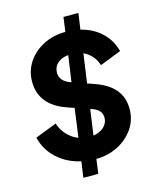

<svg xmlns="http://www.w3.org/2000/svg" viewBox="-136 -938 921 1130"><g transform="rotate(-15 325.0 -372.5)"><path d="M229 100 243 3Q159 -16 100.5 -69Q42 -122 23 -200L154 -251Q168 -209 196.5 -179Q225 -149 262 -135L286 -311L245 -325Q84 -380 84 -524Q84 -590 119 -642.5Q154 -695 214 -726Q274 -757 349 -757L361 -845H452L438 -747Q512 -729 562.5 -681.5Q613 -634 631 -565L501 -514Q479 -581 419 -608L394 -431L434 -417Q516 -389 556.5 -341Q597 -293 597 -222Q597 -156 561 -103Q525 -50 464.5 -19Q404 12 332 12L320 100ZM305 -462 307 -461 330 -621Q288 -617 263.5 -594.5Q239 -572 239 -537Q239 -485 305 -462ZM377 -280 373 -281 351 -125Q392 -131 416.5 -154.5Q441 -178 441 -211Q441 -235 426 -252Q411 -269 377 -280Z"/></g></svg>

Font: Plus Jakarta Sans ExtraBold
Style: Italic
Weight: 800
Italic angle: -8°
Designer: Gumpita Rahayu
Foundry: Tokotype
Version: Version 2.071; ttfautohint (v1.8.4.7-5d5b);gftools[0.9.29]